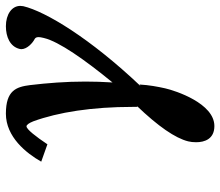

<svg xmlns="http://www.w3.org/2000/svg" viewBox="-68 -417 748 652"><g transform="rotate(-90 306.0 -91.0)"><path d="M611 -386C611 -390 612 -393 612 -396C612 -425 583 -445 543 -445C507 -445 474 -431 466 -399C466 -397 465 -395 465 -393C465 -373 486 -354 500 -347C503 -345 506 -342 506 -334C506 -330 505 -324 503 -316C491 -265 429 -177 352 -83C354 -115 355 -146 355 -175C355 -242 350 -304 343 -363C337 -410 325 -445 246 -445C167 -445 112 -376 83 -325L142 -304C168 -343 193 -375 203 -375C208 -375 214 -367 220 -352C251 -267 269 -152 269 -15V2L273 -1C203 72 163 130 152 174C150 182 149 191 149 201C149 230 160 263 204 263C281 263 324 131 332 96C338 69 343 42 345 9L340 12C502 -159 593 -310 611 -386Z"/></g></svg>

Font: Linux Libertine O
Style: Bold Italic
Weight: 700
Italic angle: -11.5°
Designer: Philipp H. Poll
Foundry: Philipp H. Poll
Version: Version 4.1.0